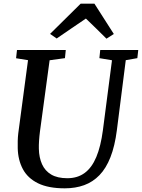

<svg xmlns="http://www.w3.org/2000/svg" viewBox="-20 -1015 772 1045"><path d="M664.5 -687.5 616 -306Q605 -220 581.2 -159.5Q557.5 -99 521.5 -61.8Q485.5 -24.5 438 -7.2Q390.5 10 332.5 10Q243 10 187 -17.5Q131 -45 104.5 -94.5Q78 -144 76.5 -208.5Q76 -227.5 76.5 -248Q77 -268.5 79.5 -290L132.5 -687.5L67.5 -698L72.5 -743H338L333.5 -698.5L250 -687L197.5 -299.5Q194 -272 192.5 -248.2Q191 -224.5 191.5 -205Q192.5 -157.5 208.8 -121.2Q225 -85 258.8 -65Q292.5 -45 346.5 -45Q402 -45 441 -73.8Q480 -102.5 504.2 -160.5Q528.5 -218.5 540 -306L589.5 -687L521 -698.5L525.5 -743H732.5L727.5 -698.5ZM252.5 -830.5 419 -995H494L599.5 -830L559.5 -804.5Q532 -832 503.8 -859.5Q475.5 -887 447.5 -914Q407.5 -887 368 -860Q328.5 -833 288.5 -805.5Z"/></svg>

Font: Merriweather 20pt Medium
Style: Italic
Weight: 500
Italic angle: -7.8°
Version: Version 2.101